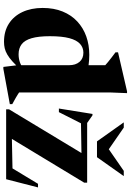

<svg xmlns="http://www.w3.org/2000/svg" viewBox="168 -946 795 1172"><g transform="rotate(90 566.0 -360.5)"><path d="M378.5 -384Q378.5 -424 358.2 -447.8Q338 -471.5 302 -471.5Q271 -471.5 248.2 -451Q225.5 -430.5 213.5 -385.8Q201.5 -341 201.5 -267Q201.5 -197.5 213.8 -155.5Q226 -113.5 250.5 -94.8Q275 -76 312 -76Q338 -76 361.5 -84.2Q385 -92.5 404.5 -111.5L406.5 -90.5Q378 -58.5 355.2 -38.2Q332.5 -18 313 -6.8Q293.5 4.5 274.8 8.8Q256 13 235.5 13Q171.5 13 125.2 -16.5Q79 -46 54 -99.2Q29 -152.5 29 -223Q29 -291.5 50.8 -344.8Q72.5 -398 111.5 -434.2Q150.5 -470.5 202.5 -489Q254.5 -507.5 315 -507.5Q345.5 -507.5 375 -503.5Q404.5 -499.5 433.8 -491Q463 -482.5 491.5 -468.5L378.5 -462V-605Q372.5 -611 359.5 -621.5Q346.5 -632 330.8 -644.2Q315 -656.5 300 -667.5V-683L538 -738H549L545 -638V-79Q550 -75.5 558.5 -70.2Q567 -65 577.2 -59Q587.5 -53 597.8 -47.5Q608 -42 616 -37.5V-22.5L400.5 17H389L378.5 -69ZM648 0V-18L928 -482L996 -461L682.5 -456L744.5 -479L665 -322H643L676 -527H684.5L731 -494.5H1095.5V-476.5L810.5 -5.5L727 -33L1045.5 -39.5L992.5 -12.5L1102.5 -194.5H1124.5L1074.5 0ZM917 -609H866L1023.5 -718H1055.5L940 -554.5H843.5L727.5 -718H759.5Z"/></g></svg>

Font: Newsreader 60pt
Style: Bold
Weight: 700
Designer: Hugues Gentile
Foundry: Production Type
Version: Version 1.003